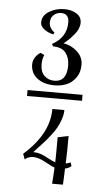

<svg xmlns="http://www.w3.org/2000/svg" viewBox="-53 -765 456 800"><g transform="rotate(5 175.0 -364.5)"><path d="M73.2 -90.8 64.9 -113.8Q169.9 -206.1 169.9 -310.1H220.2Q220.2 -292.5 213.6 -272.7Q207 -252.9 198.7 -237.5Q190.4 -222.2 175.5 -202.9Q160.6 -183.6 151.1 -173.1Q141.6 -162.6 125.7 -145.5Q109.9 -128.4 106 -124H111.8Q132.8 -124 162.6 -108.2Q192.4 -92.3 201.2 -89.8Q202.1 -122.1 202.1 -194.8L247.1 -204.1Q247.1 -133.8 245.1 -88.9Q253.9 -90.3 265.1 -95.2L270 -80.1Q257.3 -69.3 244.1 -67.9Q244.1 -52.7 242.7 -29.1Q241.2 -5.4 241.2 0H195.8Q198.7 -31.2 200.2 -67.9Q190.9 -70.3 160.6 -87.2Q130.4 -104 107.9 -104Q96.7 -104 86.9 -99.6Q77.1 -95.2 73.2 -90.8ZM60.1 -355V-379.9H290V-355ZM149.9 -570.3 145 -580.1Q204.6 -612.8 204.6 -675.3Q204.6 -711.9 171.9 -711.9Q153.8 -711.9 140.9 -700.2Q127.9 -688.5 127.9 -668Q127.9 -656.2 133.8 -646.5Q139.6 -636.7 145.5 -632.8L150.9 -628.9L147 -620.1Q123 -625.5 107.4 -637.9Q91.8 -650.4 91.8 -665Q91.8 -694.3 120.1 -711.7Q148.4 -729 184.6 -729Q214.4 -729 235.1 -715.8Q255.9 -702.6 255.9 -678.2Q255.9 -666 250.7 -653.6Q245.6 -641.1 236.3 -630.1Q227.1 -619.1 220 -611.6Q212.9 -604 203.1 -595.7Q193.4 -587.4 192.9 -586.9Q225.6 -581.5 250.2 -559.1Q274.9 -536.6 274.9 -503.9Q274.9 -471.7 258.5 -449.5Q242.2 -427.2 219.5 -418.2Q196.8 -409.2 169.9 -409.2Q124.5 -409.2 97.2 -430.7Q69.8 -452.1 69.8 -488.3Q69.8 -504.4 78.9 -518.1Q87.9 -531.7 100.6 -539.1L116.7 -531.2Q108.9 -513.7 108.9 -492.2Q108.9 -460.4 125.7 -444.3Q142.6 -428.2 167 -428.2Q219.7 -428.2 219.7 -496.1Q219.7 -528.8 203.1 -549.6Q186.5 -570.3 149.9 -570.3Z"/></g></svg>

Font: Rochester
Style: Regular
Weight: 400
Designer: Gillian Fisher
Foundry: Font Diner, Inc DBA Sideshow
Version: Version 1.005